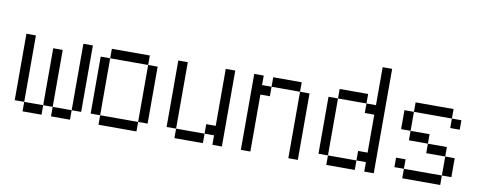

<svg xmlns="http://www.w3.org/2000/svg" viewBox="-60 -966 3120 1245"><g transform="rotate(10 1500.0 -344.0)"><path d="M125 -62.5V0H250V-62.5ZM125 -62.5V-500H62.5V-62.5ZM250 -62.5H312.5V0H437.5V-62.5H312.5Q312.5 -62.5 312.5 -437.5H250Q250 -437.5 250 -62.5ZM437.5 -62.5H500V-500H437.5Z M625 -62.5V0H875V-62.5ZM625 -62.5Q625 -62.5 625 -437.5H562.5Q562.5 -437.5 562.5 -62.5ZM875 -62.5H937.5Q937.5 -62.5 937.5 -437.5H875Q875 -437.5 875 -62.5ZM625 -437.5H875V-500H625Z M1125 -62.5V0H1312.5V-62.5ZM1125 -62.5V-500H1062.5V-62.5ZM1375 -62.5V0H1437.5Q1437.5 0 1437.5 -500H1375Q1375 -500 1375 -125H1312.5V-62.5Z M1562.5 -500Q1562.5 -500 1562.5 0H1625Q1625 0 1625 -375H1687.5V-437.5H1625V-500ZM1875 -437.5V0H1937.5V-437.5ZM1687.5 -437.5H1875V-500H1687.5Z M2125 -62.5V0H2312.5V-62.5ZM2125 -62.5Q2125 -62.5 2125 -437.5H2062.5Q2062.5 -437.5 2062.5 -62.5ZM2375 -62.5V0H2437.5V-687.5H2375Q2375 -687.5 2375 -437.5H2312.5V-375H2375Q2375 -375 2375 -125H2312.5V-62.5ZM2125 -437.5H2312.5V-500H2125Z M2937.5 -375V-437.5H2875V-375ZM2625 -62.5V0H2875V-62.5ZM2625 -62.5V-125H2562.5V-62.5ZM2875 -62.5H2937.5Q2937.5 -62.5 2937.5 -187.5H2875Q2875 -187.5 2875 -62.5ZM2875 -187.5V-250H2750V-187.5ZM2750 -250V-312.5H2625V-250ZM2625 -312.5Q2625 -312.5 2625 -437.5H2562.5Q2562.5 -437.5 2562.5 -312.5ZM2625 -437.5H2875V-500H2625Z"/></g></svg>

Font: Unifont
Style: Regular
Weight: 500
Version: Version 15.1.04